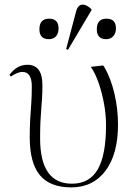

<svg xmlns="http://www.w3.org/2000/svg" viewBox="-20 -799 574 833"><path d="M289 14Q197 14 153 -39Q109 -92 109 -203Q109 -247 111 -281Q113 -315 115.5 -348.5Q118 -382 118 -424Q118 -487 77 -487Q57 -487 27 -467L21 -474Q53 -518 99 -518Q164 -518 164 -430Q164 -399 162.5 -374.5Q161 -350 159 -326Q157 -302 155.5 -272Q154 -242 154 -199Q154 -2 292 -2Q368 -2 404 -64Q440 -126 440 -256Q440 -301 431.5 -348Q423 -395 408.5 -437.5Q394 -480 374 -509L427 -515L431 -511Q460 -462 476 -395Q492 -328 492 -258Q492 -131 438 -58.5Q384 14 289 14ZM275 -583 267 -586 310 -749Q318 -779 339 -779Q356 -779 377 -759V-755ZM192 -629Q151 -629 151 -672Q151 -718 193 -718Q234 -718 234 -676Q234 -654 223 -641.5Q212 -629 192 -629ZM441 -629Q400 -629 400 -672Q400 -718 442 -718Q483 -718 483 -676Q483 -655 471.5 -642Q460 -629 441 -629Z"/></svg>

Font: Literata 72pt ExtraLight
Style: Regular
Weight: 200
Designer: Latin by Veronika Burian and Jose Scaglione. Greek by Irene Vlachou. Cyrillic by Vera Evstafieva.
Foundry: TypeTogether
Version: Version 3.002